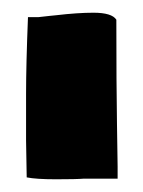

<svg xmlns="http://www.w3.org/2000/svg" viewBox="-20 -736 225 302"><path d="M58 -711 68 -712Q102 -716 127 -716Q156 -716 163 -705Q163 -602 164 -541L165 -474V-455H112Q100 -454 68 -454Q37 -454 22 -457L21 -515V-588Q21 -634 24 -709H40Z"/></svg>

Font: Londrina Solid Black
Style: Regular
Weight: 900
Designer: Marcelo Magalhaes
Foundry: Marcelo Magalhães
Version: Version 1.002